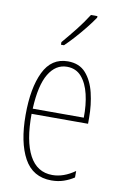

<svg xmlns="http://www.w3.org/2000/svg" viewBox="-87 -813 555 874"><g transform="rotate(10 190.0 -376.5)"><path d="M195 -537Q248 -537 278 -503Q308 -469 321 -415Q334 -361 334 -301V-273H73Q72 -148 107.5 -81.5Q143 -15 214 -15Q266 -15 318 -52V-22Q297 -8 271 1Q245 10 214 10Q128 10 87.5 -63.5Q47 -137 47 -264Q47 -388 83 -462.5Q119 -537 195 -537ZM195 -512Q143 -512 111 -459Q79 -406 74 -297H310Q311 -356 299.5 -404.5Q288 -453 262.5 -482.5Q237 -512 195 -512ZM291 -756Q275 -732 252.5 -704Q230 -676 207 -650.5Q184 -625 164 -606H150V-618Q184 -658 210 -691Q236 -724 261 -763H291Z"/></g></svg>

Font: Noto Sans Lao ExtraCondensed Thin
Style: Regular
Weight: 100
Width: 2
Designer: Monotype Design Team
Foundry: Monotype Imaging Inc.
Version: Version 2.003; ttfautohint (v1.8.4.7-5d5b)